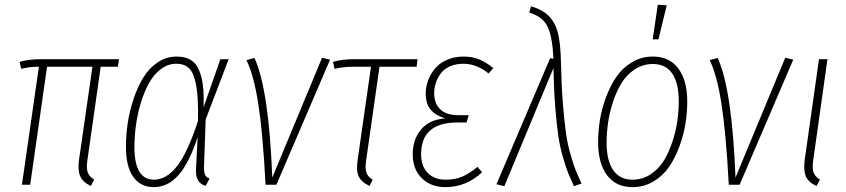

<svg xmlns="http://www.w3.org/2000/svg" viewBox="-20 -765 3502 795"><path d="M397 -488.8 341.8 -101.1Q336.9 -67.9 343.5 -50.8Q350.1 -33.7 370.1 -21L356 4.9Q323.2 -10.3 312.3 -34.7Q301.3 -59.1 307.1 -103L362.8 -488.8H174.8L105 0H70.8L141.1 -488.8Q102.5 -488.8 67.9 -480L61 -508.8Q96.7 -520 153.8 -520H473.1L467.8 -488.8Z M711.4 -530.8Q751.5 -530.8 776.1 -512.5Q800.8 -494.1 813.5 -447Q826.2 -399.9 822.8 -320.8L892.6 -520H926.8L831.5 -270L824.7 -74.2Q824.2 -50.3 829.8 -40Q835.4 -29.8 847.7 -25.9L831.5 4.9Q788.1 -8.3 791.5 -64L798.3 -196.8Q762.7 -88.9 718.8 -39.6Q674.8 9.8 616.7 9.8Q562 9.8 531.7 -32.7Q501.5 -75.2 501.5 -157.2Q501.5 -205.1 508.8 -254.9Q516.1 -304.7 532.7 -354.5Q549.3 -404.3 573 -443.4Q596.7 -482.4 632.6 -506.6Q668.5 -530.8 711.4 -530.8ZM709.5 -501Q675.3 -501 646 -478.8Q616.7 -456.5 596.9 -420.7Q577.1 -384.8 563.2 -339.1Q549.3 -293.5 543 -246.8Q536.6 -200.2 536.6 -155.8Q536.6 -21 617.7 -21Q668 -21 711.9 -75.4Q755.9 -129.9 799.8 -264.2Q801.8 -357.9 792.7 -409.4Q783.7 -460.9 764.2 -481Q744.6 -501 709.5 -501Z M1033.7 -524.9Q1093.3 -394.5 1107.4 -29.8L1313.5 -525.9L1346.7 -518.1L1124.5 0H1079.6Q1068.4 -213.4 1049.6 -334Q1030.8 -454.6 1000.5 -516.1Z M1551.3 -488.8 1496.1 -101.1Q1491.2 -67.4 1497.1 -50.3Q1502.9 -33.2 1522.9 -21L1510.3 4.9Q1476.6 -10.3 1465.3 -34.7Q1454.1 -59.1 1460.9 -103L1516.1 -488.8H1447.3Q1402.3 -488.8 1365.2 -480L1358.9 -508.8Q1395.5 -520 1451.2 -520H1709L1705.1 -488.8Z M1823.7 9.8Q1764.2 9.8 1726.6 -27.1Q1689 -64 1689 -126Q1689 -188 1723.6 -229Q1758.3 -270 1823.7 -274.9Q1785.6 -285.6 1764.2 -309.8Q1742.7 -334 1742.7 -377.9Q1742.7 -405.3 1752.4 -431.6Q1762.2 -458 1780.5 -480.5Q1798.8 -502.9 1829.6 -516.8Q1860.4 -530.8 1898.9 -530.8Q1937.5 -530.8 1966.1 -518.3Q1994.6 -505.9 2022.9 -482.9L2002.9 -460.9Q1953.1 -501 1898.9 -501Q1867.2 -501 1843 -490.2Q1818.8 -479.5 1805.2 -461.2Q1791.5 -442.9 1784.7 -422.1Q1777.8 -401.4 1777.8 -378.9Q1777.8 -336.9 1802.7 -312.5Q1827.6 -288.1 1878.9 -288.1H1920.9L1911.6 -257.8H1874Q1723.6 -257.8 1723.6 -126Q1723.6 -77.1 1751 -49.1Q1778.3 -21 1824.7 -21Q1865.2 -21 1895.3 -34.2Q1925.3 -47.4 1957 -74.2L1976.1 -51.8Q1911.1 9.8 1823.7 9.8Z M2178.7 -738.8Q2227.5 -725.1 2254.2 -696.8Q2280.8 -668.5 2291 -625Q2301.3 -581.5 2302.7 -506.8Q2304.7 -409.7 2311 -332.8Q2317.4 -255.9 2323.7 -211.4Q2330.1 -167 2343.5 -121.6Q2356.9 -76.2 2363.8 -59.8Q2370.6 -43.5 2387.7 -4.9L2356.4 5.9Q2340.8 -28.3 2332.3 -49.3Q2323.7 -70.3 2311.3 -112.8Q2298.8 -155.3 2292 -200.7Q2285.2 -246.1 2279.3 -318.8Q2273.4 -391.6 2271.5 -482.9L2068.4 5.9L2035.6 -2L2257.8 -523.9L2271.5 -522Q2267.6 -611.8 2247.8 -653.8Q2228 -695.8 2171.4 -712.9Z M2703.6 -745.1 2740.7 -743.2 2706.5 -602.1H2682.6ZM2598.6 9.8Q2530.3 9.8 2493.4 -39.6Q2456.5 -88.9 2456.5 -176.8Q2456.5 -221.7 2464.1 -268.6Q2471.7 -315.4 2489.5 -363Q2507.3 -410.6 2532.7 -447.5Q2558.1 -484.4 2597.2 -507.6Q2636.2 -530.8 2683.6 -530.8Q2752 -530.8 2788.8 -481.2Q2825.7 -431.6 2825.7 -344.2Q2825.7 -299.3 2818.1 -252.4Q2810.5 -205.6 2793 -158Q2775.4 -110.4 2750 -73.5Q2724.6 -36.6 2685.3 -13.4Q2646 9.8 2598.6 9.8ZM2598.6 -21Q2640.1 -21 2673.8 -43.2Q2707.5 -65.4 2728.8 -100.1Q2750 -134.8 2764.4 -179Q2778.8 -223.1 2784.7 -264.9Q2790.5 -306.6 2790.5 -345.2Q2790.5 -421.4 2763.4 -460.7Q2736.3 -500 2683.6 -500Q2642.1 -500 2608.4 -477.8Q2574.7 -455.6 2553.5 -420.9Q2532.2 -386.2 2517.8 -341.8Q2503.4 -297.4 2497.6 -255.6Q2491.7 -213.9 2491.7 -174.8Q2491.7 -99.6 2519.3 -60.3Q2546.9 -21 2598.6 -21Z M2951.7 -524.9Q3011.2 -394.5 3025.4 -29.8L3231.4 -525.9L3264.6 -518.1L3042.5 0H2997.6Q2986.3 -213.4 2967.5 -334Q2948.7 -454.6 2918.5 -516.1Z M3406.2 -520 3347.2 -101.1Q3342.3 -67.9 3348.6 -50.8Q3355 -33.7 3375 -21L3360.8 4.9Q3327.6 -9.8 3316.9 -34.4Q3306.2 -59.1 3312 -103L3371.1 -520Z"/></svg>

Font: Fira Sans Compressed UltraLight
Style: Italic
Weight: 200
Width: 3
Italic angle: -8°
Designer: Carrois Corporate & Edenspiekermann AG
Foundry: Carrois Corporate GbR & Edenspiekermann AG
Version: Version 4.203;PS 004.203;hotconv 1.0.88;makeotf.lib2.5.64775